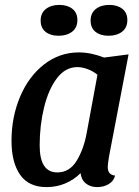

<svg xmlns="http://www.w3.org/2000/svg" viewBox="-20 -744 569 784"><path d="M420 -62Q420 -30 450 -27Q444 -4 423.5 8Q403 20 377 20Q349 20 330.5 5Q312 -10 309 -37Q282 -10 246.5 5Q211 20 170 20Q97 20 62 -30.5Q27 -81 27 -169Q27 -266 62 -349Q97 -432 160 -481Q223 -530 302 -530Q351 -530 405 -509L505 -522L425 -104Q420 -74 420 -62ZM296 -470Q247 -470 212.5 -424.5Q178 -379 160 -305.5Q142 -232 142 -150Q142 -40 214 -40Q264 -40 293 -87.5Q322 -135 334 -201L378 -439Q359 -454 337 -462Q315 -470 296 -470ZM296 -662Q296 -631 274.5 -614.5Q253 -598 219 -598Q186 -598 166 -614Q146 -630 146 -660Q146 -691 167.5 -707.5Q189 -724 222 -724Q255 -724 275.5 -708Q296 -692 296 -662ZM500 -662Q500 -631 478.5 -614.5Q457 -598 423 -598Q390 -598 370 -614Q350 -630 350 -660Q350 -691 371.5 -707.5Q393 -724 426 -724Q459 -724 479.5 -708Q500 -692 500 -662Z"/></svg>

Font: Sansita
Style: Italic
Weight: 400
Italic angle: -11°
Designer: Pablo Cosgaya
Foundry: Omnibus-Type
Version: Version 1.006